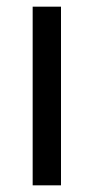

<svg xmlns="http://www.w3.org/2000/svg" viewBox="-20 -556 281 576"><path d="M163 0V-536H78V0Z"/></svg>

Font: Noto Sans Lao UI SemCond
Style: Regular
Weight: 400
Width: 4
Designer: Monotype Design Team
Foundry: Monotype Imaging Inc.
Version: Version 2.000